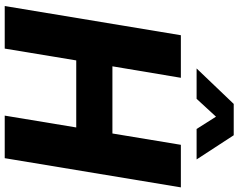

<svg xmlns="http://www.w3.org/2000/svg" viewBox="-116 -870 986 793"><g transform="rotate(90 376.5 -473.0)"><path d="M4.4 0 125 -727.5H300.8L253.4 -444.8H530.8L577.6 -727.5H753.4L632.8 0H457L505.9 -295.4H229L180.2 0ZM387.7 -792.5H262.7V-793L408.7 -945.8H538.1L637.7 -793V-792.5H512.2L461.4 -872.6Z"/></g></svg>

Font: Inter Display ExtraBold
Style: Italic
Weight: 800
Italic angle: -9.39999°
Designer: Rasmus Andersson
Foundry: rsms
Version: Version 4.000;git-a52131595